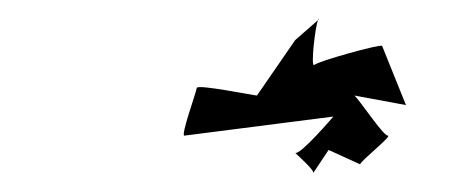

<svg xmlns="http://www.w3.org/2000/svg" viewBox="-20 -792 488 201"><path d="M173 -650 329 -670C329 -670 294 -629 289 -632C291 -630 309 -614 308 -611L324 -635L357 -620C358 -624 391 -650 386 -650C381 -650 356 -688 351 -692L405 -682L380 -744C378 -746 313 -728 309 -724C305 -721 310 -765 313 -771L289 -750L249 -692C246 -692 187 -704 186 -700C185 -694 169 -650 173 -650ZM313 -771C313 -771 314 -772 314 -772C314 -772 313 -772 313 -772Z"/></svg>

Font: Ampere
Style: SCUltExtIta
Weight: 400
Version: Version 1